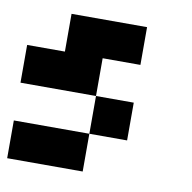

<svg xmlns="http://www.w3.org/2000/svg" viewBox="-63 -563 626 626"><g transform="rotate(10 250.0 -250.0)"><path d="M125 -375V-500H375V-375H250V-250H0V-375ZM375 -125H250V-250H375ZM250 -125V0H0V-125Z"/></g></svg>

Font: Tiny5
Style: Regular
Weight: 400
Designer: Stefan Schmidt
Foundry: Made with Bits'n'Picas by Kreative Software
Version: Version 1.002; ttfautohint (v1.8.4.7-5d5b)